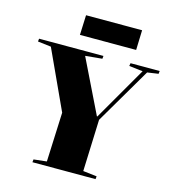

<svg xmlns="http://www.w3.org/2000/svg" viewBox="-133 -1049 1042 1158"><g transform="rotate(15 388.0 -470.0)"><path d="M481 -368H484L677 -702L591 -712L594 -730H776L774 -712L705 -702L499 -351L487 -28L573 -18L571 0H177L179 -18L260 -27L273 -335L104 -702L21 -712L23 -730H425L423 -712L318 -702ZM260 -940H610L606 -816H255Z"/></g></svg>

Font: Literata 72pt Black
Style: Italic
Weight: 900
Italic angle: -2°
Designer: Latin by Veronika Burian and Jose Scaglione. Greek by Irene Vlachou. Cyrillic by Vera Evstafieva
Foundry: TypeTogether
Version: Version 3.002